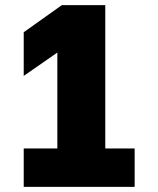

<svg xmlns="http://www.w3.org/2000/svg" viewBox="-20 -726 616 747"><path d="M389.6 -148.4H503.9V1H72.3V-148.4H203.1V-521.5L72.3 -430.7V-600.6L220.7 -706.1H389.6Z"/></svg>

Font: Pretendard GOV Black
Style: Regular
Weight: 900
Designer: Base glyphs from Inter by Rasmus Andersson; Hangeul glyphs from Noto Sans CJK(Source Han Sans) by Jang Soo-young and Kan
Foundry: Kil Hyung-jin
Version: Version 1.309